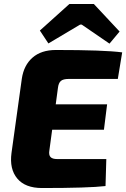

<svg xmlns="http://www.w3.org/2000/svg" viewBox="-20 -945 636 968"><path d="M224 -726 181 -791 330 -925H453L583 -786L532 -725L392 -821H384ZM574 -547H326Q299 -547 287 -537Q275 -527 272 -501L261 -419H520L504 -291H243L229 -187Q225 -164 234.5 -153.5Q244 -143 269 -143H516L512 -7Q427 3 192 3Q107 3 67 -45Q27 -93 38 -174L90 -548Q100 -616 144 -654.5Q188 -693 262 -693Q504 -693 596 -681Z"/></svg>

Font: Exo 2.0 Extra Bold
Style: Italic
Weight: 800
Italic angle: -8°
Designer: Natanael Gama
Version: Version 1.001;PS 001.001;hotconv 1.0.70;makeotf.lib2.5.58329